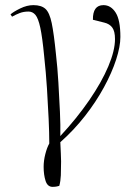

<svg xmlns="http://www.w3.org/2000/svg" viewBox="-20 -543 540 748"><path d="M185 185Q165 185 157.5 161.5Q150 138 150 107Q150 83 156.5 57.5Q163 32 172 16Q172 -25 169.5 -80Q167 -135 163 -198Q159 -261 152 -325Q145 -398 137 -435Q129 -472 118 -485Q107 -498 91 -498Q72 -498 56.5 -492Q41 -486 27 -478L21 -487Q32 -497 58.5 -510Q85 -523 110 -523Q141 -523 157 -508.5Q173 -494 181.5 -453Q190 -412 198 -332Q204 -280 207.5 -221Q211 -162 213.5 -107.5Q216 -53 215 -13Q280 -83 328 -153Q376 -223 402 -284.5Q428 -346 428 -391Q428 -421 417.5 -435.5Q407 -450 386 -455L342 -466Q341 -523 383 -523Q412 -523 430.5 -494Q449 -465 449 -399Q449 -362 432.5 -311Q416 -260 385 -203Q354 -146 311 -91Q268 -36 215 11Q216 36 217 55Q218 74 218 86Q218 117 217 140Q216 163 211 181Q201 184 194.5 184.5Q188 185 185 185Z"/></svg>

Font: Literata 72pt ExtraLight
Style: Italic
Weight: 200
Italic angle: -2°
Designer: Latin by Veronika Burian and Jose Scaglione. Greek by Irene Vlachou. Cyrillic by Vera Evstafieva
Foundry: TypeTogether
Version: Version 3.002